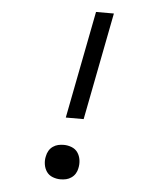

<svg xmlns="http://www.w3.org/2000/svg" viewBox="-50 -714 651 771"><g transform="rotate(5 275.0 -329.0)"><path d="M294 -237H222L306 -670H378ZM222 12Q206 12 190.5 6Q175 0 166 -13Q157 -26 154.5 -43Q152 -60 156 -76Q158 -87 164 -97.5Q170 -108 180 -115Q190 -122 201 -124.5Q212 -127 224 -127Q240 -127 255.5 -121Q271 -115 280 -102Q289 -89 291.5 -72Q294 -55 290 -38Q288 -27 282 -17Q276 -7 266 0Q256 7 245 9.5Q234 12 222 12Z"/></g></svg>

Font: Lode Term
Style: Italic
Weight: 400
Italic angle: -11°
Monospace: yes
Designer: Belleve Invis
Foundry: Belleve Invis
Version: Version 29.2.0